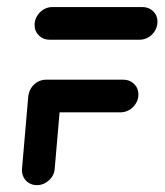

<svg xmlns="http://www.w3.org/2000/svg" viewBox="-20 -539 479 559"><path d="M157.8 -262.2 139.3 -47.8Q137.8 -27.8 122.4 -13.9Q107 0 87.4 0Q74.4 0 64.1 -6.3Q53.7 -12.6 48.3 -23.7Q43 -34.8 44.1 -47.8L62.6 -262.2ZM383 -264.1Q383 -250 375.7 -238Q368.5 -225.9 356.5 -218.9Q344.4 -211.9 330.7 -211.9H105.9Q87.4 -211.9 75 -224.3Q62.6 -236.7 62.6 -255.2Q62.6 -268.9 69.6 -280.9Q76.7 -293 88.5 -300Q100.4 -307 114.1 -307H339.3Q357.8 -307 370.4 -294.6Q383 -282.2 383 -264.1ZM80.7 -466.3Q80.7 -480.4 88 -492.4Q95.2 -504.4 107 -511.5Q118.9 -518.5 132.6 -518.5H394.4Q413.3 -518.5 425.9 -506.3Q438.5 -494.1 438.5 -475.9Q438.5 -461.9 431.3 -449.6Q424.1 -437.4 412 -430.4Q400 -423.3 386.3 -423.3H124.4Q105.9 -423.3 93.3 -435.7Q80.7 -448.1 80.7 -466.3Z"/></svg>

Font: 26F Galaxy Sans Extra Bold
Style: Italic
Weight: 800
Italic angle: -5°
Designer: C₂₉H₂₅N₃O₅
Version: Version 1.200